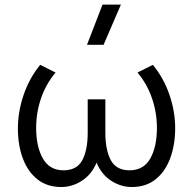

<svg xmlns="http://www.w3.org/2000/svg" viewBox="-20 -774 814 810"><path d="M238.5 15Q178.5 15 137.8 -17.5Q97 -50 76.2 -106Q55.5 -162 55.5 -232.5Q55.5 -302.5 79.5 -373.2Q103.5 -444 149.5 -500.5L214.5 -468Q174 -420 153.2 -359.5Q132.5 -299 132.5 -234Q132.5 -156.5 160.2 -106.5Q188 -56.5 246 -55.5Q304 -55 327 -97.8Q350 -140.5 350 -214V-355H424.5V-214Q424.5 -140.5 447.8 -97.8Q471 -55 528.5 -55.5Q587 -56.5 614.5 -106.2Q642 -156 642 -234Q642 -299 621.2 -359.5Q600.5 -420 560 -468L625 -500.5Q671 -444 695 -373.8Q719 -303.5 719 -233.5Q719 -163 698.2 -106.8Q677.5 -50.5 636.8 -17.8Q596 15 536.5 15Q489.5 15 448.5 -11.8Q407.5 -38.5 387.5 -88Q367 -38.5 326 -11.8Q285 15 238.5 15ZM347 -585 412.5 -754.5H490L417 -585Z"/></svg>

Font: Geologica ExtraLight
Style: Regular
Weight: 200
Designer: Sindre Bremnes, Frode Helland
Foundry: Monokrom Skriftforlag AS
Version: Version 1.010; ttfautohint (v1.8.4.7-5d5b);gftools[0.9.28]